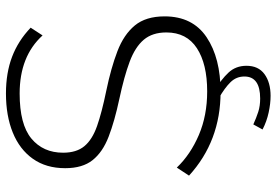

<svg xmlns="http://www.w3.org/2000/svg" viewBox="-162 -593 929 645"><g transform="rotate(-90 302.5 -270.5)"><path d="M506 -592Q436 -669 311 -669Q207 -669 159.5 -629.5Q112 -590 112 -523Q112 -478 134 -451.5Q156 -425 201.5 -409Q247 -393 320 -378Q397 -362 453 -340.5Q509 -319 539.5 -282Q570 -245 570 -182Q570 -88 500 -41Q430 6 316 6Q151 6 35 -100L62 -141Q106 -95 171.5 -67Q237 -39 318 -39Q410 -39 463 -73.5Q516 -108 516 -176Q516 -223 491.5 -252Q467 -281 417.5 -299.5Q368 -318 293 -334Q218 -350 166 -370Q114 -390 87 -424Q60 -458 60 -516Q60 -580 91.5 -624.5Q123 -669 179.5 -692Q236 -715 311 -715Q380 -715 434 -694.5Q488 -674 532 -632ZM303 174Q277 174 247 167.5Q217 161 190 147L207 116Q229 126 249 132.5Q269 139 294 139Q368 139 368 86Q368 59 349 39.5Q330 20 295 0L320 -15Q358 8 381 32.5Q404 57 404 93Q404 133 376 153.5Q348 174 303 174Z"/></g></svg>

Font: Raleway Light
Style: Regular
Weight: 300
Designer: Matt McInerney, Pablo Impallari, Rodrigo Fuenzalida
Foundry: Matt McInerney, Pablo Impallari, Rodrigo Fuenzalida
Version: Version 4.026